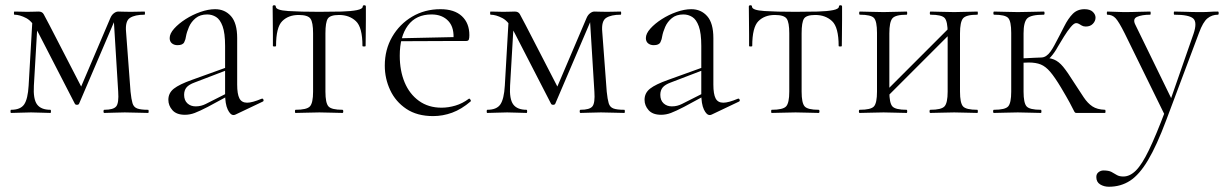

<svg xmlns="http://www.w3.org/2000/svg" viewBox="-20 -430 4665 731"><path d="M89 -104 104 -364 124 -361 109 -104Q106 -53 121 -32.5Q136 -12 172 -12Q174 -12 174 -6Q174 0 172 0Q156 0 137.5 -1Q119 -2 98 -2Q78 -2 58.5 -1Q39 0 22 0Q20 0 20 -6Q20 -12 22 -12Q58 -12 72 -32.5Q86 -53 89 -104ZM544 -12Q546 -12 546 -6Q546 0 544 0Q525 0 501.5 -1Q478 -2 455 -2Q431 -2 412.5 -1Q394 0 377 0Q374 0 374 -6Q374 -12 377 -12Q412 -12 422.5 -25Q433 -38 430 -81L412 -374H426L281 -35Q279 -31 273 -31Q267 -31 265 -35L127 -303Q105 -348 80 -361Q55 -374 35 -374Q33 -374 33 -380Q33 -386 35 -386Q47 -386 60.5 -385.5Q74 -385 83 -385Q97 -385 109 -385.5Q121 -386 127 -386Q141 -386 146.5 -375.5Q152 -365 168 -335L296 -87L273 -63L400 -361Q405 -373 413.5 -379.5Q422 -386 430 -386Q437 -386 449 -385.5Q461 -385 477 -385Q495 -385 506 -385.5Q517 -386 530 -386Q532 -386 532 -380Q532 -374 530 -374Q494 -374 475 -362Q456 -350 460 -308L477 -81Q480 -52 484.5 -37Q489 -22 502.5 -17Q516 -12 544 -12Z M877 6Q873 8 869 8Q857 8 847 -13Q837 -34 837 -74V-255Q837 -304 827.5 -330Q818 -356 802.5 -365.5Q787 -375 769 -375Q742 -375 725 -361Q708 -347 699.5 -327.5Q691 -308 688 -291Q687 -281 681.5 -269.5Q676 -258 656 -258Q643 -258 634.5 -265Q626 -272 626 -285Q626 -302 643 -321Q660 -340 686.5 -357Q713 -374 743 -384.5Q773 -395 799 -395Q836 -395 859.5 -368.5Q883 -342 883 -285V-108Q883 -72 891.5 -55.5Q900 -39 921 -39Q940 -39 976 -54Q981 -56 983 -50.5Q985 -45 980 -43ZM684 7Q652 7 636.5 -10.5Q621 -28 621 -50Q621 -76 642 -92.5Q663 -109 711 -126L847 -175L849 -165L721 -116Q699 -108 690 -97Q681 -86 681 -69Q681 -48 693.5 -36.5Q706 -25 725 -25Q736 -25 745.5 -27.5Q755 -30 763 -34L856 -81L858 -70L771 -23Q740 -7 721.5 0Q703 7 684 7Z M1105 0Q1103 0 1103 -6Q1103 -12 1105 -12Q1148 -12 1160 -25Q1172 -38 1172 -81V-303Q1172 -345 1162 -359Q1152 -373 1117 -373Q1078 -373 1054.5 -349.5Q1031 -326 1031 -255Q1031 -253 1025 -253Q1019 -253 1019 -255Q1019 -269 1019 -297.5Q1019 -326 1018.5 -356Q1018 -386 1018 -405Q1018 -410 1024 -410Q1030 -410 1030 -405Q1030 -391 1077.5 -388Q1125 -385 1195 -385Q1242 -385 1279.5 -386Q1317 -387 1339 -391.5Q1361 -396 1361 -405Q1361 -410 1367 -410Q1373 -410 1373 -405Q1373 -386 1373 -356Q1373 -326 1372.5 -297.5Q1372 -269 1372 -255Q1372 -253 1366 -253Q1360 -253 1360 -255Q1360 -326 1335 -349.5Q1310 -373 1271 -373Q1237 -373 1228 -359Q1219 -345 1219 -303V-81Q1219 -38 1230.5 -25Q1242 -12 1284 -12Q1287 -12 1287 -6Q1287 0 1284 0Q1266 0 1243 -1Q1220 -2 1196 -2Q1172 -2 1148.5 -1Q1125 0 1105 0Z M1629 12Q1568 12 1527 -15.5Q1486 -43 1465.5 -87Q1445 -131 1445 -180Q1445 -241 1473 -289.5Q1501 -338 1549 -366.5Q1597 -395 1657 -395Q1710 -395 1738.5 -368.5Q1767 -342 1767 -296Q1767 -285 1765 -279.5Q1763 -274 1755 -274H1706Q1711 -324 1687.5 -349.5Q1664 -375 1623 -375Q1564 -375 1533 -333Q1502 -291 1502 -218Q1502 -161 1520.5 -116.5Q1539 -72 1575 -46Q1611 -20 1661 -20Q1687 -20 1714 -28Q1741 -36 1765 -54Q1767 -56 1770.5 -51.5Q1774 -47 1772 -44Q1737 -14 1701.5 -1Q1666 12 1629 12ZM1489 -273 1488 -284 1718 -289V-274Z M1902 -104 1917 -364 1937 -361 1922 -104Q1919 -53 1934 -32.5Q1949 -12 1985 -12Q1987 -12 1987 -6Q1987 0 1985 0Q1969 0 1950.5 -1Q1932 -2 1911 -2Q1891 -2 1871.5 -1Q1852 0 1835 0Q1833 0 1833 -6Q1833 -12 1835 -12Q1871 -12 1885 -32.5Q1899 -53 1902 -104ZM2357 -12Q2359 -12 2359 -6Q2359 0 2357 0Q2338 0 2314.5 -1Q2291 -2 2268 -2Q2244 -2 2225.5 -1Q2207 0 2190 0Q2187 0 2187 -6Q2187 -12 2190 -12Q2225 -12 2235.5 -25Q2246 -38 2243 -81L2225 -374H2239L2094 -35Q2092 -31 2086 -31Q2080 -31 2078 -35L1940 -303Q1918 -348 1893 -361Q1868 -374 1848 -374Q1846 -374 1846 -380Q1846 -386 1848 -386Q1860 -386 1873.5 -385.5Q1887 -385 1896 -385Q1910 -385 1922 -385.5Q1934 -386 1940 -386Q1954 -386 1959.5 -375.5Q1965 -365 1981 -335L2109 -87L2086 -63L2213 -361Q2218 -373 2226.5 -379.5Q2235 -386 2243 -386Q2250 -386 2262 -385.5Q2274 -385 2290 -385Q2308 -385 2319 -385.5Q2330 -386 2343 -386Q2345 -386 2345 -380Q2345 -374 2343 -374Q2307 -374 2288 -362Q2269 -350 2273 -308L2290 -81Q2293 -52 2297.5 -37Q2302 -22 2315.5 -17Q2329 -12 2357 -12Z M2690 6Q2686 8 2682 8Q2670 8 2660 -13Q2650 -34 2650 -74V-255Q2650 -304 2640.5 -330Q2631 -356 2615.5 -365.5Q2600 -375 2582 -375Q2555 -375 2538 -361Q2521 -347 2512.5 -327.5Q2504 -308 2501 -291Q2500 -281 2494.5 -269.5Q2489 -258 2469 -258Q2456 -258 2447.5 -265Q2439 -272 2439 -285Q2439 -302 2456 -321Q2473 -340 2499.5 -357Q2526 -374 2556 -384.5Q2586 -395 2612 -395Q2649 -395 2672.5 -368.5Q2696 -342 2696 -285V-108Q2696 -72 2704.5 -55.5Q2713 -39 2734 -39Q2753 -39 2789 -54Q2794 -56 2796 -50.5Q2798 -45 2793 -43ZM2497 7Q2465 7 2449.5 -10.5Q2434 -28 2434 -50Q2434 -76 2455 -92.5Q2476 -109 2524 -126L2660 -175L2662 -165L2534 -116Q2512 -108 2503 -97Q2494 -86 2494 -69Q2494 -48 2506.5 -36.5Q2519 -25 2538 -25Q2549 -25 2558.5 -27.5Q2568 -30 2576 -34L2669 -81L2671 -70L2584 -23Q2553 -7 2534.5 0Q2516 7 2497 7Z M2918 0Q2916 0 2916 -6Q2916 -12 2918 -12Q2961 -12 2973 -25Q2985 -38 2985 -81V-303Q2985 -345 2975 -359Q2965 -373 2930 -373Q2891 -373 2867.5 -349.5Q2844 -326 2844 -255Q2844 -253 2838 -253Q2832 -253 2832 -255Q2832 -269 2832 -297.5Q2832 -326 2831.5 -356Q2831 -386 2831 -405Q2831 -410 2837 -410Q2843 -410 2843 -405Q2843 -391 2890.5 -388Q2938 -385 3008 -385Q3055 -385 3092.5 -386Q3130 -387 3152 -391.5Q3174 -396 3174 -405Q3174 -410 3180 -410Q3186 -410 3186 -405Q3186 -386 3186 -356Q3186 -326 3185.5 -297.5Q3185 -269 3185 -255Q3185 -253 3179 -253Q3173 -253 3173 -255Q3173 -326 3148 -349.5Q3123 -373 3084 -373Q3050 -373 3041 -359Q3032 -345 3032 -303V-81Q3032 -38 3043.5 -25Q3055 -12 3097 -12Q3100 -12 3100 -6Q3100 0 3097 0Q3079 0 3056 -1Q3033 -2 3009 -2Q2985 -2 2961.5 -1Q2938 0 2918 0Z M3347 -51 3334 -64 3606 -336 3619 -323ZM3319 -81V-305Q3319 -349 3307.5 -361.5Q3296 -374 3254 -374Q3251 -374 3251 -380Q3251 -386 3254 -386Q3272 -386 3295.5 -385Q3319 -384 3344 -384Q3367 -384 3390.5 -385Q3414 -386 3432 -386Q3434 -386 3434 -380Q3434 -374 3432 -374Q3389 -374 3377.5 -360Q3366 -346 3366 -303V-81Q3366 -38 3377.5 -25Q3389 -12 3432 -12Q3434 -12 3434 -6Q3434 0 3432 0Q3413 0 3390 -1Q3367 -2 3344 -2Q3319 -2 3295.5 -1Q3272 0 3253 0Q3250 0 3250 -6Q3250 -12 3253 -12Q3296 -12 3307.5 -25Q3319 -38 3319 -81ZM3588 -81V-305Q3588 -349 3576.5 -361.5Q3565 -374 3523 -374Q3520 -374 3520 -380Q3520 -386 3523 -386Q3541 -386 3564.5 -385Q3588 -384 3613 -384Q3636 -384 3659.5 -385Q3683 -386 3701 -386Q3703 -386 3703 -380Q3703 -374 3701 -374Q3658 -374 3646.5 -360Q3635 -346 3635 -303V-81Q3635 -38 3646.5 -25Q3658 -12 3701 -12Q3703 -12 3703 -6Q3703 0 3701 0Q3682 0 3659 -1Q3636 -2 3613 -2Q3588 -2 3564 -1Q3540 0 3522 0Q3519 0 3519 -6Q3519 -12 3522 -12Q3564 -12 3576 -25Q3588 -38 3588 -81Z M3764 0Q3761 0 3761 -6Q3761 -12 3764 -12Q3807 -12 3818.5 -25Q3830 -38 3830 -81V-305Q3830 -349 3818.5 -361.5Q3807 -374 3765 -374Q3762 -374 3762 -380Q3762 -386 3765 -386Q3783 -386 3806.5 -385Q3830 -384 3855 -384Q3882 -384 3908 -385Q3934 -386 3954 -386Q3957 -386 3957 -380Q3957 -374 3954 -374Q3905 -374 3891 -360Q3877 -346 3877 -303V-81Q3877 -38 3888.5 -25Q3900 -12 3943 -12Q3945 -12 3945 -6Q3945 0 3943 0Q3924 0 3901 -1Q3878 -2 3855 -2Q3830 -2 3806.5 -1Q3783 0 3764 0ZM4079 0Q4075 0 4073 -1.5Q4071 -3 4067 -11.5Q4063 -20 4052.5 -39.5Q4042 -59 4020 -96Q3996 -136 3978.5 -156.5Q3961 -177 3942.5 -184.5Q3924 -192 3897 -192Q3879 -192 3852 -189L3851 -207Q3871 -208 3887.5 -208.5Q3904 -209 3917.5 -210Q3931 -211 3943 -211Q3974 -211 3992.5 -203.5Q4011 -196 4027.5 -176Q4044 -156 4069 -116Q4091 -82 4106 -59.5Q4121 -37 4139 -25Q4157 -13 4187 -12Q4189 -12 4189 -6Q4189 0 4187 0ZM3943 -195V-211Q3954 -211 3963 -217Q3972 -223 3979.5 -233.5Q3987 -244 3994 -257Q4016 -298 4031.5 -329Q4047 -360 4064.5 -377.5Q4082 -395 4109 -395Q4130 -395 4140.5 -385Q4151 -375 4151 -363Q4151 -350 4141 -339.5Q4131 -329 4114 -329Q4105 -329 4099 -332.5Q4093 -336 4088 -339Q4083 -342 4077 -342Q4069 -342 4056.5 -327Q4044 -312 4031 -291Q4018 -270 4008 -253Q3995 -229 3979.5 -212Q3964 -195 3943 -195Z M4617 -386Q4620 -386 4620 -380Q4620 -374 4617 -374Q4594 -374 4577 -360Q4560 -346 4545 -305L4420 28Q4384 124 4351 179.5Q4318 235 4282.5 258Q4247 281 4202 281Q4183 281 4168.5 272Q4154 263 4154 244Q4154 232 4162.5 225.5Q4171 219 4181 219Q4201 219 4211.5 224.5Q4222 230 4231.5 236Q4241 242 4257 242Q4282 242 4305 219Q4328 196 4354.5 141Q4381 86 4417 -9V13L4262 -303Q4240 -347 4227.5 -360.5Q4215 -374 4196 -374Q4194 -374 4194 -380Q4194 -386 4196 -386Q4211 -386 4227 -385Q4243 -384 4258 -384Q4290 -384 4314.5 -385Q4339 -386 4359 -386Q4361 -386 4361 -380Q4361 -374 4359 -374Q4328 -374 4309.5 -366Q4291 -358 4303 -335L4443 -48L4423 -11L4524 -301Q4539 -345 4523 -359.5Q4507 -374 4451 -374Q4449 -374 4449 -380Q4449 -386 4451 -386Q4475 -386 4496.5 -385Q4518 -384 4552 -384Q4573 -384 4586 -385Q4599 -386 4617 -386Z"/></svg>

Font: Cormorant Light
Style: Regular
Weight: 300
Designer: Christian Thalmann (Catharsis Fonts)
Foundry: Catharsis Fonts
Version: Version 4.000